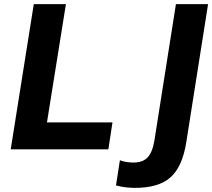

<svg xmlns="http://www.w3.org/2000/svg" viewBox="-20 -725 1030 932"><path d="M32 0 144 -705H300L208 -131H526L506 0ZM635 187Q617 187 592.5 184.5Q568 182 543 175L562 53Q581 60 598.5 62Q616 64 628 64Q674 64 697.5 38Q721 12 730 -46L834 -705H990L884 -33Q865 85 807.5 136Q750 187 635 187Z"/></svg>

Font: Mulish ExtraBold
Style: Italic
Weight: 800
Italic angle: -9°
Designer: Vernon Adams
Foundry: Vernon Adams
Version: Version 3.603; ttfautohint (v1.8.3)